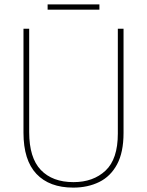

<svg xmlns="http://www.w3.org/2000/svg" viewBox="-20 -845 669 875"><path d="M543 -239Q543 -151 513.5 -96Q484 -41 432 -15.5Q380 10 314 10Q205 10 146 -52.5Q87 -115 87 -240V-714H113V-243Q113 -126 166 -70.5Q219 -15 315 -15Q405 -15 461 -67.5Q517 -120 517 -236V-714H543ZM433 -825V-801H197V-825Z"/></svg>

Font: Noto Sans Myanmar SemiCondensed Thin
Style: Regular
Weight: 100
Width: 4
Designer: Monotype Design Team
Foundry: Monotype Imaging Inc.
Version: Version 2.107; ttfautohint (v1.8.4.7-5d5b)